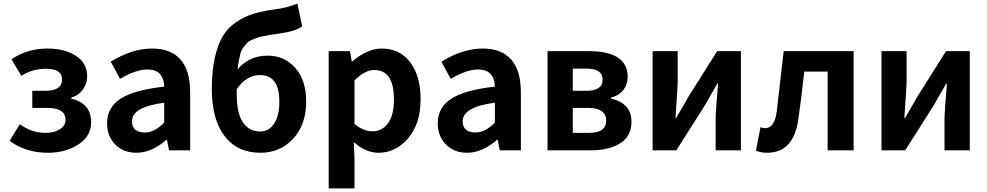

<svg xmlns="http://www.w3.org/2000/svg" viewBox="-20 -848 5567 1083"><path d="M250 13.7Q125 13.7 34.2 -53.7L91.8 -147.5Q158.2 -98.6 236.3 -98.6Q285.2 -98.6 317.4 -118.7Q349.6 -138.7 349.6 -171.9Q349.6 -239.3 248 -239.3H162.1V-335.9H237.3Q330.1 -335.9 330.1 -400.4Q330.1 -460 239.3 -460Q160.2 -460 100.6 -419.9L44.9 -513.7Q133.8 -574.2 248 -574.2Q342.8 -574.2 407.2 -533.7Q471.7 -493.2 471.7 -416Q471.7 -377.9 448.2 -344.2Q424.8 -310.5 381.8 -296.9V-292Q494.1 -264.6 494.1 -158.2Q494.1 -79.1 421.4 -32.7Q348.6 13.7 250 13.7Z M750 13.7Q675.8 13.7 629.9 -33.2Q584 -80.1 584 -152.3Q584 -242.2 660.6 -291.5Q737.3 -340.8 906.2 -359.4Q902.3 -456.1 811.5 -456.1Q747.1 -456.1 657.2 -403.3L604.5 -500Q724.6 -574.2 837.9 -574.2Q944.3 -574.2 998.5 -511.7Q1052.7 -449.2 1052.7 -327.1V0H933.6L921.9 -59.6H918.9Q834 13.7 750 13.7ZM797.9 -100.6Q850.6 -100.6 906.2 -156.2V-268.6Q724.6 -245.1 724.6 -164.1Q724.6 -100.6 797.9 -100.6Z M1315.4 -345.7V-313.5Q1315.4 -210.9 1349.6 -158.7Q1383.8 -106.4 1447.3 -106.4Q1498 -106.4 1526.9 -151.9Q1555.7 -197.3 1555.7 -274.4Q1555.7 -424.8 1446.3 -424.8Q1371.1 -424.8 1315.4 -345.7ZM1657.2 -828.1 1684.6 -700.2Q1649.4 -671.9 1557.6 -659.2Q1522.5 -654.3 1505.9 -651.4Q1489.3 -648.4 1463.4 -643.6Q1437.5 -638.7 1425.8 -633.8Q1414.1 -628.9 1396.5 -621.1Q1378.9 -613.3 1371.1 -603.5Q1363.3 -593.8 1352.5 -580.1Q1341.8 -566.4 1336.9 -548.3Q1332 -530.3 1327.6 -507.8Q1323.2 -485.4 1320.3 -457Q1385.7 -534.2 1489.3 -534.2Q1584 -534.2 1645.5 -465.3Q1707 -396.5 1707 -274.4Q1707 -145.5 1633.8 -65.9Q1560.5 13.7 1449.2 13.7Q1318.4 13.7 1246.6 -80.6Q1174.8 -174.8 1174.8 -346.7Q1174.8 -448.2 1191.9 -523.4Q1209 -598.6 1237.8 -646Q1266.6 -693.4 1314 -724.6Q1361.3 -755.9 1410.2 -770.5Q1459 -785.2 1528.3 -794.9Q1605.5 -804.7 1657.2 -828.1Z M1834 214.8V-559.6H1954.1L1963.9 -502H1967.8Q2052.7 -574.2 2132.8 -574.2Q2235.4 -574.2 2293.9 -496.6Q2352.5 -418.9 2352.5 -289.1Q2352.5 -150.4 2282.7 -68.4Q2212.9 13.7 2115.2 13.7Q2042 13.7 1975.6 -46.9L1979.5 44.9V214.8ZM2202.1 -287.1Q2202.1 -453.1 2090.8 -453.1Q2038.1 -453.1 1979.5 -394.5V-149.4Q2028.3 -107.4 2082 -107.4Q2135.7 -107.4 2168.9 -153.3Q2202.1 -199.2 2202.1 -287.1Z M2615.2 13.7Q2541 13.7 2495.1 -33.2Q2449.2 -80.1 2449.2 -152.3Q2449.2 -242.2 2525.9 -291.5Q2602.5 -340.8 2771.5 -359.4Q2767.6 -456.1 2676.8 -456.1Q2612.3 -456.1 2522.5 -403.3L2469.7 -500Q2589.8 -574.2 2703.1 -574.2Q2809.6 -574.2 2863.8 -511.7Q2918 -449.2 2918 -327.1V0H2798.8L2787.1 -59.6H2784.2Q2699.2 13.7 2615.2 13.7ZM2663.1 -100.6Q2715.8 -100.6 2771.5 -156.2V-268.6Q2589.8 -245.1 2589.8 -164.1Q2589.8 -100.6 2663.1 -100.6Z M3068.4 0V-559.6H3299.8Q3520.5 -559.6 3520.5 -414.1Q3520.5 -373 3496.6 -341.3Q3472.7 -309.6 3425.8 -296.9V-292Q3542 -265.6 3542 -161.1Q3542 -80.1 3478.5 -40Q3415 0 3312.5 0ZM3210.9 -335.9H3288.1Q3378.9 -335.9 3378.9 -398.4Q3378.9 -460.9 3290 -460.9H3210.9ZM3210.9 -98.6H3303.7Q3399.4 -98.6 3399.4 -169.9Q3399.4 -201.2 3374.5 -220.2Q3349.6 -239.3 3299.8 -239.3H3210.9Z M3661.1 0V-559.6H3802.7V-382.8Q3802.7 -363.3 3790 -182.6H3793.9Q3798.8 -192.4 3825.2 -236.3Q3851.6 -280.3 3861.3 -299.8L4025.4 -559.6H4159.2V0H4016.6V-175.8Q4016.6 -212.9 4030.3 -377H4026.4Q4020.5 -366.2 3994.6 -321.8Q3968.8 -277.3 3959 -258.8L3794.9 0Z M4306.6 13.7Q4271.5 13.7 4244.1 2L4269.5 -129.9Q4289.1 -125 4295.9 -125Q4348.6 -125 4361.3 -218.8Q4376 -343.8 4400.4 -559.6H4794.9V0H4648.4V-444.3H4516.6Q4499 -284.2 4483.4 -178.7Q4458 13.7 4306.6 13.7Z M4952.1 0V-559.6H5093.8V-382.8Q5093.8 -363.3 5081.1 -182.6H5085Q5089.8 -192.4 5116.2 -236.3Q5142.6 -280.3 5152.3 -299.8L5316.4 -559.6H5450.2V0H5307.6V-175.8Q5307.6 -212.9 5321.3 -377H5317.4Q5311.5 -366.2 5285.6 -321.8Q5259.8 -277.3 5250 -258.8L5085.9 0Z"/></svg>

Font: Gen Shin Gothic Bold
Style: Bold
Weight: 700
Designer: [Source Han Sans]
Ryoko NISHIZUKA  (kana & ideographs); Paul D. Hunt (Latin, Greek & Cyrillic); Wenlong ZHANG  (bopomofo
Version: Version 1.002.20150607